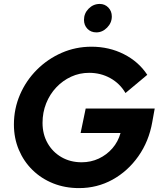

<svg xmlns="http://www.w3.org/2000/svg" viewBox="-20 -947 818 980"><path d="M383.3 13.1Q311.8 13.1 251.3 -11.1Q190.7 -35.4 145.8 -79.4Q101 -123.3 76 -182.7Q51 -242.1 51 -311.4Q51 -392.1 82.1 -464.1Q113.1 -536 168.3 -591.1Q223.4 -646.1 294.9 -677.4Q366.4 -708.6 446.6 -708.6Q537.2 -708.6 612.4 -670.4Q687.7 -632.3 731.7 -565.1L620.5 -472.2Q591.7 -521.3 542.8 -548.3Q493.8 -575.3 435.1 -575.3Q386 -575.3 343 -555.5Q299.9 -535.6 267 -500.7Q234.1 -465.8 215.6 -419.4Q197.1 -373 197.1 -319.9Q197.1 -262 222.7 -216.6Q248.4 -171.2 293.6 -144.9Q338.9 -118.7 396.9 -118.7Q443.8 -118.7 484.4 -137.7Q524.9 -156.8 553.9 -190.2Q582.9 -223.7 595.2 -268H391.4L417.4 -393.2H769.7L757.2 -324Q740 -225.7 686.2 -149.4Q632.3 -73 554.1 -29.9Q475.9 13.1 383.3 13.1ZM471.7 -781.7Q444.1 -781.7 426.4 -799.9Q408.7 -818.1 408.7 -845.6Q408.7 -878.9 432.5 -902.9Q456.3 -926.9 489.1 -926.9Q515.1 -926.9 532.9 -908.6Q550.7 -890.2 550.7 -862.9Q550.7 -830.4 526.7 -806.1Q502.7 -781.7 471.7 -781.7Z"/></svg>

Font: Red Hat Display VF
Style: Italic
Weight: 300
Italic angle: -12°
Designer: Pentagram, MCKL
Foundry: Pentagram, MCKL
Version: Version 1.023